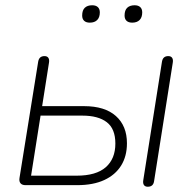

<svg xmlns="http://www.w3.org/2000/svg" viewBox="-20 -703 729 729"><path d="M77 0Q64 0 58 -7Q52 -14 54 -27L125 -469Q127 -480 133 -485Q139 -490 149 -490Q159 -490 163.5 -483.5Q168 -477 166 -465L140 -300H299Q378 -300 420 -262.5Q462 -225 462 -159Q462 -110 440 -74.5Q418 -39 376 -19.5Q334 0 273 0ZM98 -36H271Q345 -36 381.5 -68Q418 -100 418 -158Q418 -214 385.5 -239Q353 -264 293 -264H134ZM541 6Q531 6 526.5 -0.5Q522 -7 524 -19L595 -469Q597 -480 603 -485Q609 -490 619 -490Q629 -490 633.5 -483.5Q638 -477 636 -465L565 -15Q562 6 541 6ZM482 -617Q468 -617 460.5 -624Q453 -631 453 -644Q453 -664 463 -673.5Q473 -683 491 -683Q505 -683 512.5 -676Q520 -669 520 -656Q520 -637 510 -627Q500 -617 482 -617ZM321 -617Q307 -617 299.5 -624Q292 -631 292 -644Q292 -664 302 -673.5Q312 -683 330 -683Q344 -683 351.5 -676Q359 -669 359 -656Q359 -637 349 -627Q339 -617 321 -617Z"/></svg>

Font: Nunito ExtraLight
Style: Italic
Weight: 200
Italic angle: -9°
Designer: Vernon Adams
Foundry: Vernon Adams
Version: Version 3.602